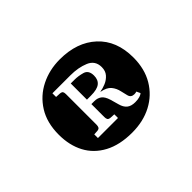

<svg xmlns="http://www.w3.org/2000/svg" viewBox="-83 -925 704 704"><g transform="rotate(-45 269.0 -573.0)"><path d="M268 -384Q204 -384 160 -407.5Q116 -431 94 -472.5Q72 -514 72 -569Q72 -631 99 -674Q126 -717 171 -739.5Q216 -762 270 -762Q359 -762 412.5 -712.5Q466 -663 466 -576Q466 -517 440.5 -474Q415 -431 370.5 -407.5Q326 -384 268 -384ZM355 -455Q369 -455 378.5 -458Q388 -461 392 -465L385 -480Q383 -479 380 -478.5Q377 -478 373 -478Q365 -478 359.5 -482Q354 -486 352 -495L346 -520Q342 -539 330.5 -553Q319 -567 292 -572V-573Q306 -575 321.5 -581.5Q337 -588 348 -600.5Q359 -613 359 -633Q359 -667 328 -680Q297 -693 256 -693H163V-674L182 -673Q191 -672 193.5 -668Q196 -664 196 -656V-497Q196 -490 193.5 -485Q191 -480 182 -479L165 -478V-459H269V-478L250 -479Q241 -480 238.5 -484.5Q236 -489 236 -497V-564H252Q267 -564 278.5 -556Q290 -548 297 -525L306 -493Q311 -474 322.5 -464.5Q334 -455 355 -455ZM236 -587V-671H255Q275 -671 296 -665Q317 -659 317 -631Q317 -609 303 -598Q289 -587 257 -587Z"/></g></svg>

Font: Literata Variable Black
Style: Regular
Weight: 900
Designer: Latin by Veronika Burian and Jose Scaglione. Greek by Irene Vlachou. Cyrillic by Vera Evstafieva.
Foundry: TypeTogether
Version: Version 3.021